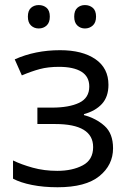

<svg xmlns="http://www.w3.org/2000/svg" viewBox="-20 -748 523 777"><path d="M223.1 -544.9Q313.5 -544.9 366.2 -508.5Q418.9 -472.2 418.9 -404.8Q418.9 -356.4 392.6 -327.6Q366.2 -298.8 319.8 -286.1V-282.2Q369.1 -269 403.3 -238.3Q437.5 -207.5 437.5 -147.9Q437.5 -80.1 382.1 -35.2Q326.7 9.8 212.9 9.8Q156.2 9.8 109.6 0.5Q63 -8.8 32.7 -24.9V-98.6Q66.9 -82 112.8 -69.3Q158.7 -56.6 211.9 -56.6Q272.9 -56.6 314.9 -78.9Q356.9 -101.1 356.9 -152.8Q356.9 -246.1 203.1 -246.1H131.3V-312.5H190.4Q259.3 -312.5 300.3 -332Q341.3 -351.6 341.3 -397.9Q341.3 -438 309.6 -457.8Q277.8 -477.5 218.8 -477.5Q174.8 -477.5 141.1 -468.5Q107.4 -459.5 68.4 -442.9L39.6 -507.8Q122.6 -544.9 223.1 -544.9ZM92.8 -680.7Q92.8 -705.1 105.5 -716.3Q118.2 -727.5 136.7 -727.5Q155.8 -727.5 168.7 -716.3Q181.6 -705.1 181.6 -680.7Q181.6 -656.7 168.7 -644.8Q155.8 -632.8 136.7 -632.8Q118.2 -632.8 105.5 -644.8Q92.8 -656.7 92.8 -680.7ZM280.3 -680.7Q280.3 -705.1 293 -716.3Q305.7 -727.5 323.7 -727.5Q342.3 -727.5 355.5 -716.3Q368.7 -705.1 368.7 -680.7Q368.7 -656.7 355.5 -644.8Q342.3 -632.8 323.7 -632.8Q305.7 -632.8 293 -644.8Q280.3 -656.7 280.3 -680.7Z"/></svg>

Font: Open Sans
Style: Regular
Weight: 400
Designer: Monotype Design Team
Foundry: Monotype Imaging Inc.
Version: Version 3.000; ttfautohint (v1.8.4)